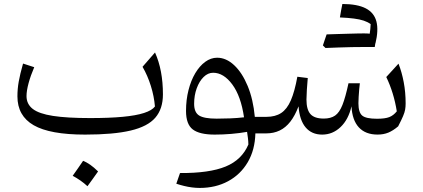

<svg xmlns="http://www.w3.org/2000/svg" viewBox="-20 -669 2121 963"><path d="M757.1 -134.9Q742.6 -115.4 702.5 -102.4Q662.5 -89.4 595.4 -83.1Q528.3 -76.8 432.2 -76.8Q315.7 -76.8 245.6 -87.7Q175.4 -98.5 144.2 -122.8Q113 -147.1 113 -187.1Q113 -213.5 123.3 -251.8Q133.6 -290 151.7 -332L95.6 -350.2Q80.1 -295.4 73.8 -259.1Q67.4 -222.8 67.4 -185.6Q67.4 -87.9 148.9 -40.9Q230.3 6.1 407.1 6.1Q549.6 6.1 635.2 -14.2Q720.8 -34.4 759 -78.7Q797.2 -122.9 797.2 -195.7Q797.2 -317.3 757.5 -405.8L694.9 -334Q720.4 -290 736.7 -237.8Q752.9 -185.7 757.1 -134.9ZM396.8 137.6Q383.5 157.2 370.8 175.5Q358.1 193.9 344.6 212.7Q364.3 223.3 383.2 236.4Q402.1 249.6 418.7 265Q432.6 246.1 445.8 227.6Q459 209.1 471.9 190.9Q451.1 170.3 432.5 157.3Q413.9 144.4 396.8 137.6Z M1049 -304.1Q1101.6 -304.1 1145.1 -245.4Q1188.5 -186.7 1203.9 -80.7Q1171 -76.7 1134.6 -75.3Q1098.1 -73.9 1066.6 -73.9Q1003.9 -73.9 978.8 -89.6Q953.7 -105.3 953.7 -148.3Q953.7 -190.8 966.7 -226.2Q979.6 -261.6 1001.2 -282.8Q1022.9 -304.1 1049 -304.1ZM1068.9 -379.5Q1037.5 -379.5 1009.2 -358.8Q981 -338.1 959.3 -301.7Q937.7 -265.3 925.4 -216.9Q913 -168.4 913 -112.4Q913 -45.7 946.9 -19.8Q980.8 6.1 1056.9 6.1Q1097.9 6.1 1139.5 2.6Q1181.1 -0.9 1219.2 -7.6Q1221.9 9.6 1223.6 23.9Q1225.4 38.2 1225.8 55.8Q1193.3 132.7 1111.6 166.3Q1029.9 199.9 882.9 198.9L864.3 252.5Q883.5 258.8 903.1 263.6Q922.7 268.4 942.7 271Q962.7 273.6 981.5 273.6Q1061.7 273.6 1123.9 240Q1186.2 206.4 1222.5 144.8Q1258.8 83.1 1260.9 0H1316V-82.9H1258.1Q1249.9 -171 1222.2 -237.9Q1194.4 -304.8 1154.4 -342.1Q1114.4 -379.5 1068.9 -379.5Z M1873.7 6Q1903.6 6 1927.6 -3.8Q1951.6 -13.7 1977 -35.3Q1993.6 -67.5 2001.6 -86.4Q2009.6 -105.2 2012 -119.2Q2014.5 -133.2 2014.5 -150.2Q2014.5 -206.5 2004.9 -256.9Q1995.4 -307.3 1978.7 -349.7L1917.4 -282.7Q1936.1 -244.1 1949.4 -200.9Q1962.7 -157.7 1970.2 -110.6Q1953.3 -89.7 1932.3 -81.6Q1911.2 -73.4 1870.8 -73.4Q1815.6 -73.4 1796.7 -89.3Q1777.7 -105.3 1777.7 -151Q1777.7 -164.3 1778.9 -183.8Q1780 -203.2 1781.7 -221.9Q1783.4 -240.6 1784.9 -251.5H1727.9Q1712.8 -181.2 1697.6 -142.7Q1682.3 -104.3 1660.6 -89.3Q1638.8 -74.3 1603.7 -74.3Q1557 -74.3 1537 -96.9Q1517.1 -119.4 1517.1 -169.8Q1517.1 -186.9 1519.1 -219.1Q1521.2 -251.3 1523.6 -277.6L1471.4 -284.1Q1458 -210.1 1438.8 -165.8Q1419.6 -121.5 1390.2 -102.2Q1360.9 -82.9 1315.9 -82.9Q1308.1 -82.9 1304.2 -75.3Q1300.3 -67.6 1300.3 -51V-31.9Q1300.3 -15.3 1304.2 -7.6Q1308.1 0 1315.9 0Q1352.7 0 1382.7 -14.4Q1412.8 -28.8 1436.3 -59Q1459.7 -89.2 1477.4 -135.8Q1482.4 -66.3 1512.9 -30.1Q1543.4 6.1 1595.9 6.1Q1648.4 6.1 1688.1 -31.7Q1727.8 -69.4 1742.9 -135.8Q1746.5 -66.3 1779.9 -30.1Q1813.3 6 1873.7 6ZM1834.1 -497.8Q1841.6 -484.7 1848.5 -473.5Q1855.3 -462.3 1862.9 -450.2Q1879.4 -517.9 1867.8 -561.8Q1856.2 -605.6 1814.3 -627.2Q1772.3 -648.8 1697.2 -649Q1693.7 -632.8 1690.8 -616.5Q1687.8 -600.2 1684.8 -581.6Q1726.4 -579.7 1755.4 -575.9Q1784.3 -572.1 1804.3 -565.5Q1824.2 -558.9 1839.1 -548.1Q1838.6 -535.3 1837.3 -523Q1836 -510.7 1834.1 -497.8ZM1612.7 -428.3Q1645 -440.1 1677.1 -452Q1709.2 -463.9 1741.2 -476.4Q1773.3 -489 1805.2 -501.4Q1795.5 -501.4 1775.5 -501.1Q1755.5 -500.7 1729.4 -499.9Q1703.2 -499 1674.2 -498.3Q1645.3 -497.6 1618.2 -496.5Q1613.4 -482.9 1608.9 -469.3Q1604.3 -455.7 1599.5 -441.1Q1603 -437.9 1606.2 -434.6Q1609.4 -431.4 1612.7 -428.3ZM1809.3 -433.3Q1824.8 -433.3 1834.6 -433.3Q1844.5 -433.3 1850.3 -433.3Q1856.2 -433.3 1859.6 -433.2Q1861 -439.3 1861.7 -446.4Q1862.5 -453.6 1862.9 -461.1Q1863.3 -468.6 1863.3 -474.1Q1863.3 -490.8 1851.9 -496.1Q1840.4 -501.4 1805.2 -501.4Q1770.7 -492 1736.3 -481.8Q1701.8 -471.7 1667.6 -461.6Q1633.5 -451.5 1599.5 -441.1Q1603 -437.9 1606.2 -434.6Q1609.4 -431.4 1612.7 -428.3Q1643.8 -429.5 1677.3 -430.8Q1710.8 -432 1744.4 -432.7Q1777.9 -433.3 1809.3 -433.3Z"/></svg>

Font: Pinar-VF-FD
Style: Regular
Weight: 300
Designer: Amin Abedi
Version: Version 3.0